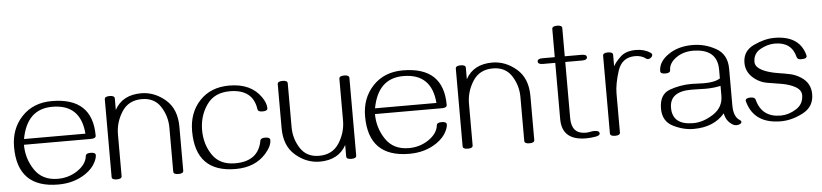

<svg xmlns="http://www.w3.org/2000/svg" viewBox="-42 -905 4911 1147"><g transform="rotate(-5 2413.0 -331.0)"><path d="M269 11.7Q24.4 11.7 24.4 -233.9Q24.4 -343.8 92.8 -416Q161.1 -488.3 272.5 -488.3Q516.1 -488.3 516.1 -259.8Q516.1 -242.7 486.3 -242.7H84.5Q84.5 -159.2 130.6 -90.8Q176.8 -22.5 269 -22.5Q335 -22.5 387.7 -58.1Q441.4 -94.7 446.8 -144Q448.7 -160.2 476.6 -160.2Q506.8 -160.2 506.8 -143.6Q506.8 -127.9 495.6 -104.5Q477.5 -65.9 434.1 -36.1Q364.3 11.7 269 11.7ZM456.1 -276.9Q442.4 -454.1 272.5 -454.1Q120.6 -454.1 87.9 -276.9Z M988.8 11.7Q959 11.7 959 -5.4V-268.6Q959 -337.9 921.9 -395.5Q884.8 -453.1 809.6 -453.1Q729.5 -453.1 689.5 -390.6Q649.4 -328.1 649.4 -255.4V-5.4Q649.4 11.7 619.6 11.7Q589.4 11.7 589.4 -5.4V-471.2Q589.4 -488.3 619.6 -488.3Q649.4 -488.3 649.4 -471.2V-402.3Q695.8 -488.3 809.6 -488.3Q888.2 -487.8 953.6 -431.9Q1019 -376 1019 -269V-5.4Q1019 11.7 988.8 11.7Z M1553.2 -142.6Q1553.2 -106 1515.1 -63Q1449.2 11.7 1332.5 11.7Q1092.3 11.7 1092.3 -235.8Q1092.3 -346.2 1158.7 -417.2Q1225.1 -488.3 1336.9 -488.3Q1467.3 -488.3 1527.3 -400.4Q1552.2 -364.7 1552.2 -333.5Q1552.2 -316.9 1522.5 -316.9Q1494.6 -316.9 1492.7 -332.5Q1475.6 -454.1 1336.9 -454.1Q1244.1 -454.1 1198.2 -387.9Q1152.3 -321.8 1152.3 -236.8Q1152.3 -152.3 1196.3 -87.4Q1240.2 -22.5 1332.5 -22.5Q1471.7 -22.5 1493.7 -144Q1496.1 -159.7 1523.4 -159.7Q1553.2 -159.7 1553.2 -142.6Z M1656.7 -488.3Q1686.5 -488.3 1686.5 -471.2V-208Q1686.5 -138.7 1723.6 -81.1Q1760.7 -23.4 1835.9 -23.4Q1916 -23.4 1956.1 -85.9Q1996.1 -148.4 1996.1 -221.2V-471.2Q1996.1 -488.3 2025.9 -488.3Q2056.2 -488.3 2056.2 -471.2V-5.4Q2056.2 11.7 2025.9 11.7Q1996.1 11.7 1996.1 -5.4V-74.2Q1949.7 11.7 1835.9 11.7Q1757.3 11.2 1691.9 -44.7Q1626.5 -100.6 1626.5 -207.5V-471.2Q1626.5 -488.3 1656.7 -488.3Z M2374 11.7Q2129.4 11.7 2129.4 -233.9Q2129.4 -343.8 2197.8 -416Q2266.1 -488.3 2377.4 -488.3Q2621.1 -488.3 2621.1 -259.8Q2621.1 -242.7 2591.3 -242.7H2189.5Q2189.5 -159.2 2235.6 -90.8Q2281.7 -22.5 2374 -22.5Q2439.9 -22.5 2492.7 -58.1Q2546.4 -94.7 2551.8 -144Q2553.7 -160.2 2581.5 -160.2Q2611.8 -160.2 2611.8 -143.6Q2611.8 -127.9 2600.6 -104.5Q2582.5 -65.9 2539.1 -36.1Q2469.2 11.7 2374 11.7ZM2561 -276.9Q2547.4 -454.1 2377.4 -454.1Q2225.6 -454.1 2192.9 -276.9Z M3093.8 11.7Q3064 11.7 3064 -5.4V-268.6Q3064 -337.9 3026.9 -395.5Q2989.7 -453.1 2914.6 -453.1Q2834.5 -453.1 2794.4 -390.6Q2754.4 -328.1 2754.4 -255.4V-5.4Q2754.4 11.7 2724.6 11.7Q2694.3 11.7 2694.3 -5.4V-471.2Q2694.3 -488.3 2724.6 -488.3Q2754.4 -488.3 2754.4 -471.2V-402.3Q2800.8 -488.3 2914.6 -488.3Q2993.2 -487.8 3058.6 -431.9Q3124 -376 3124 -269V-5.4Q3124 11.7 3093.8 11.7Z M3489.3 6.8Q3461.9 11.7 3433.6 11.7Q3289.1 11.7 3289.1 -116.2V-453.6H3214.8Q3185.1 -453.6 3185.1 -470.7Q3185.1 -487.8 3214.8 -487.8H3289.1V-656.7Q3289.1 -673.8 3319.3 -673.8Q3349.1 -673.8 3349.1 -656.7V-487.8H3450.7Q3480.5 -487.8 3480.5 -470.7Q3480.5 -453.6 3450.7 -453.6H3349.1V-116.2Q3349.1 -22.5 3433.6 -22Q3447.8 -22 3460.7 -24.9Q3473.6 -27.8 3485.8 -27.8Q3516.6 -27.8 3516.6 -10.3Q3516.6 2.4 3489.3 6.8Z M3607.4 11.7Q3577.6 11.7 3577.6 -5.4V-471.2Q3577.6 -488.3 3607.4 -488.3Q3637.7 -488.3 3637.7 -471.2V-402.3Q3650.4 -427.2 3682.9 -457.8Q3715.3 -488.3 3775.4 -488.3Q3825.7 -488.3 3862.8 -463.4Q3870.1 -458.5 3870.1 -450.7Q3870.1 -440.4 3858.9 -433.1Q3851.1 -427.7 3843.8 -427.7Q3836.9 -427.7 3832.5 -431.6Q3805.7 -452.1 3767.6 -452.1Q3688 -452.1 3662.8 -373.8Q3637.7 -295.4 3637.7 -239.7V-5.4Q3637.7 11.7 3607.4 11.7Z M4335.9 11.7Q4323.7 11.7 4314.5 6.3Q4273.9 -17.6 4265.6 -65.4Q4200.2 11.7 4079.1 11.7Q4017.1 11.7 3955.8 -19.3Q3894.5 -50.3 3894.5 -125.5Q3894.5 -211.9 3957.8 -234.6Q4021 -257.3 4088.4 -257.3Q4105.5 -257.3 4125.2 -256.1Q4145 -254.9 4165 -254.9Q4229 -254.9 4260.7 -275.4V-328.1Q4260.7 -453.1 4114.7 -454.1Q4058.1 -454.1 4016.1 -425.8Q3969.2 -393.6 3968.8 -350.1Q3968.8 -333 3938.5 -333Q3909.2 -333 3909.2 -350.1Q3909.7 -406.7 3970.2 -447.8Q4028.8 -488.3 4114.7 -488.3Q4189 -488.3 4254.9 -451.2Q4320.8 -414.1 4320.8 -328.1V-108.4Q4320.8 -39.1 4357.9 -17.1Q4366.2 -12.2 4366.2 -5.4Q4366.2 1.5 4356.9 6.8Q4347.2 11.7 4335.9 11.7ZM4079.1 -22.9Q4139.2 -22.9 4200 -62.3Q4260.7 -101.6 4260.7 -171.4V-230.5Q4218.8 -221.2 4169.9 -221.2Q4148.9 -221.2 4127.4 -222.2Q4106 -223.1 4084.5 -223.1Q3954.6 -223.1 3954.6 -125.5Q3954.6 -22.9 4079.1 -22.9Z M4602.5 11.7Q4445.3 11.7 4406.2 -116.2Q4402.8 -126.5 4402.8 -128.4Q4402.8 -145.5 4432.6 -145.5Q4458.5 -145.5 4462.4 -130.9Q4489.7 -22.5 4603.5 -22.5Q4651.4 -22.5 4696.5 -50.8Q4741.7 -79.1 4741.7 -133.3Q4741.7 -169.4 4692.4 -190.9Q4658.2 -206.5 4608.9 -213.4Q4573.2 -218.8 4537.8 -225.1Q4502.4 -231.4 4471.7 -252.9Q4415 -293 4415 -355Q4415 -425.8 4480.7 -457Q4546.4 -488.3 4605.5 -488.3Q4750 -488.3 4785.2 -377.9Q4788.6 -364.3 4788.6 -363.8Q4788.6 -347.2 4758.3 -347.2Q4732.9 -345.7 4728.5 -362.3Q4706.5 -454.1 4605.5 -454.1Q4562 -454.1 4518.6 -429.9Q4475.1 -405.8 4475.1 -355Q4475.1 -320.8 4529.8 -297.9Q4563 -284.2 4611.8 -276.4Q4647.5 -271 4681.2 -263.9Q4714.8 -256.8 4746.1 -236.3Q4801.8 -200.2 4801.8 -133.3Q4801.8 -58.1 4734.6 -23.2Q4667.5 11.7 4602.5 11.7Z"/></g></svg>

Font: Gayathri Thin
Style: Regular
Weight: 100
Designer: Binoy Dominic <binoy.domenic@gmail.com>
Foundry: SMC
Version: Version 1.000